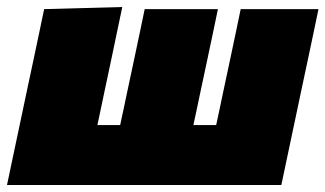

<svg xmlns="http://www.w3.org/2000/svg" viewBox="-38 -528 929 548"><path d="M-18 0Q-7 -51.5 3.2 -100.5Q13.5 -149.5 27 -213L37.5 -263Q49.5 -318.5 58 -359.2Q66.5 -400 73.8 -434Q81 -468 88 -502L311 -508Q303.5 -472.5 296.2 -437.5Q289 -402.5 280.2 -361Q271.5 -319.5 259.5 -263.5L249 -213.5Q244 -190.5 240 -171H305Q307 -180.5 309.2 -191Q311.5 -201.5 314 -213L324.5 -263Q336.5 -318.5 345 -359.2Q353.5 -400 360.8 -434Q368 -468 375 -502H584Q577 -468 569.8 -434Q562.5 -400 554 -359.2Q545.5 -318.5 533.5 -263L523 -213Q520.5 -201.5 518.2 -191Q516 -180.5 514 -171H579Q583.5 -191.5 588 -213L598.5 -263Q610.5 -318.5 619 -359.2Q627.5 -400 634.8 -434Q642 -468 649 -502H871Q864 -468 856.8 -434Q849.5 -400 841 -359.2Q832.5 -318.5 820.5 -263L810 -213Q796.5 -149.5 786.2 -100.5Q776 -51.5 765 0Z"/></svg>

Font: Commissioner Black
Style: Italic
Weight: 900
Italic angle: -12°
Designer: Kostas Bartsokas
Foundry: Kostas Bartsokas
Version: Version 1.000; ttfautohint (v1.8.3)